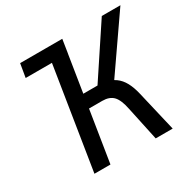

<svg xmlns="http://www.w3.org/2000/svg" viewBox="-156 -862 1019 1018"><g transform="rotate(-30 353.0 -352.5)"><path d="M78 -622 92 -705H350L337 -622ZM140 0 252 -705H350L301 -397H402L376 -379L592 -705H706L469 -363L435 -392Q468 -387 493 -369Q518 -351 534.5 -320.5Q551 -290 561 -247L619 0H515L471 -206Q459 -266 436 -290Q413 -314 369 -314H288L238 0Z"/></g></svg>

Font: Nunito Sans 10pt Condensed SemiBold
Style: Italic
Weight: 600
Width: 3
Italic angle: -9°
Designer: Vernon Adams
Foundry: Vernon Adams
Version: Version 3.101;gftools[0.9.27]